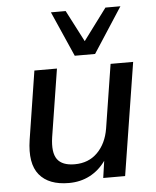

<svg xmlns="http://www.w3.org/2000/svg" viewBox="-54 -802 694 856"><g transform="rotate(-5 293.0 -373.5)"><path d="M46 0ZM220 9Q130 9 88 -42Q46 -93 62 -198L110 -504H211L163 -201Q153 -133 175 -102.5Q197 -72 253 -72Q315 -72 355 -112Q395 -152 406 -219L451 -504H552L472 0H374L385 -76Q356 -35 314 -13Q272 9 220 9ZM295 -554 206 -756H272L345 -615L450 -756H517L386 -554Z"/></g></svg>

Font: Winston Medium
Style: Italic
Weight: 500
Italic angle: -9°
Designer: Original fonts by Vernon Adams / Changes by Cristiano Sobral
Foundry: Original fonts by Vernon Adams / Changes by Cristiano Sobral
Version: Version 2.503;July 17, 2020;FontCreator 13.0.0.2655 64-bit